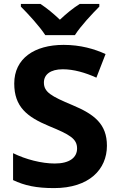

<svg xmlns="http://www.w3.org/2000/svg" viewBox="-20 -954 606 984"><path d="M212 -774H364C392 -819 453 -884 489 -920V-934H389C354 -912 322 -886 287 -853C252 -886 222 -911 187 -934H87V-920C124 -883 183 -819 212 -774ZM528 -207C528 -318 464 -368 352 -415C242 -461 205 -482 205 -531C205 -571 237 -599 302 -599C357 -599 417 -582 474 -556L521 -677C464 -703 393 -724 306 -724C156 -724 53 -654 53 -526C53 -407 118 -355 231 -308C338 -264 375 -243 375 -193C375 -147 337 -116 261 -116C193 -116 112 -137 47 -169V-31C106 -3 166 10 257 10C437 10 528 -86 528 -207Z"/></svg>

Font: Noto Sans Myanmar UI
Style: Bold
Weight: 700
Designer: Monotype Design Team
Foundry: Monotype Imaging Inc.
Version: Version 2.103